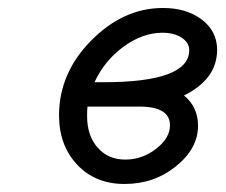

<svg xmlns="http://www.w3.org/2000/svg" viewBox="-20 -456 565 481"><path d="M127.9 -167Q127.9 -272.9 208.5 -354.5Q289.1 -436 388.2 -436Q447.3 -436 485.6 -407Q523.9 -377.9 523.9 -331.1Q523.9 -257.8 440.9 -216.8Q476.1 -188 476.1 -141.1Q476.1 -84 421.1 -39.6Q366.2 4.9 292 4.9Q218.8 4.9 173.3 -43.5Q127.9 -91.8 127.9 -167ZM198.2 -165Q198.2 -116.2 224.6 -86.2Q251 -56.2 293.9 -56.2Q335.9 -56.2 370.8 -83Q405.8 -109.9 405.8 -142.1Q405.8 -189 329.1 -189H199.2Q198.2 -181.2 198.2 -165ZM216.8 -250H238.8Q453.6 -250 454.1 -330.1Q454.1 -349.1 435.1 -361.6Q416 -374 387.2 -374Q337.4 -374 289.6 -339.1Q241.7 -304.2 216.8 -250Z"/></svg>

Font: CMU Typewriter Text
Style: Italic
Weight: 500
Italic angle: -14.04°
Version: Version 0.7.0